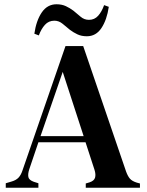

<svg xmlns="http://www.w3.org/2000/svg" viewBox="-20 -880 689 900"><path d="M7 0V-21L34 -29Q55 -35 66.5 -47Q78 -59 85 -80L287 -664H370L571 -76Q579 -54 589 -42.5Q599 -31 621 -24L636 -20V0H382V-20L399 -25Q421 -32 425.5 -47Q430 -62 423 -84L381 -213H160L117 -86Q110 -64 113 -50Q116 -36 138 -28L160 -21V0ZM170 -242H372L274 -543ZM141 -722Q150 -784 176 -822Q202 -860 245 -860Q270 -860 289 -851Q308 -842 324 -830Q341 -816 358 -801.5Q375 -787 397 -787Q423 -787 440 -806Q457 -825 468 -856L490 -848Q481 -787 455.5 -748.5Q430 -710 387 -710Q362 -710 343 -719Q324 -728 308 -740Q291 -754 273.5 -768.5Q256 -783 235 -783Q208 -783 190.5 -763.5Q173 -744 162 -714Z"/></svg>

Font: DM Serif Text
Style: Regular
Weight: 400
Designer: Colophon Foundry, Frank Grießhammer
Foundry: Colophon Foundry
Version: Version 5.200; ttfautohint (v1.8.3)